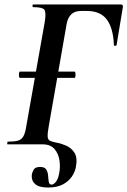

<svg xmlns="http://www.w3.org/2000/svg" viewBox="-20 -645 569 858"><path d="M195 193Q155 193 137.5 178Q120 163 122 138Q123 127 130 114Q137 101 159 101Q180 101 187 113Q194 125 195 140.5Q196 156 198 168Q200 180 211 180Q219 180 229 168.5Q239 157 244 132Q250 104 246 73.5Q242 43 224 21.5Q206 0 170 0H13Q12 0 12.5 -6Q13 -12 14 -12Q42 -12 58.5 -16Q75 -20 84 -35Q93 -50 98 -84L180 -547Q187 -591 178 -602Q169 -613 129 -613Q125 -613 125 -619Q125 -625 129 -625H520Q531 -625 529 -613L501 -444Q500 -440 494.5 -440Q489 -440 489 -444Q486 -519 457.5 -557.5Q429 -596 368 -596H342Q314 -596 298.5 -581Q283 -566 278 -539L198 -82Q192 -49 193 -34.5Q194 -20 204 -15.5Q214 -11 235 -7Q253 -4 276 6Q299 16 313 38Q327 60 319 102Q315 124 300.5 145Q286 166 260 179.5Q234 193 195 193ZM69 -297Q66 -297 65 -304Q64 -311 65 -318Q66 -325 69 -325H313Q316 -325 317 -318Q318 -311 317 -304Q316 -297 313 -297Z"/></svg>

Font: Cormorant Light
Style: Italic
Weight: 300
Italic angle: -10°
Designer: Christian Thalmann (Catharsis Fonts)
Foundry: Catharsis Fonts
Version: Version 4.000